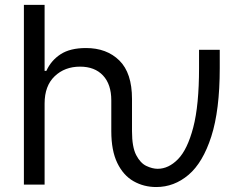

<svg xmlns="http://www.w3.org/2000/svg" viewBox="-20 -747 986 777"><path d="M76.7 0V-727.3H160.5V-460.2H167.6Q186.8 -502.5 225.3 -527.5Q263.8 -552.6 328.1 -552.6Q411.9 -552.6 463.1 -502.1Q514.2 -451.7 514.2 -346.6V-215.9Q514.2 -152 531.2 -119.3Q548.3 -86.6 572.6 -75.3Q596.9 -63.9 617.9 -63.9Q662.3 -63.9 700.5 -103Q738.6 -142 762.1 -231.5Q785.5 -321 785.5 -471.6V-545.5H869.3V-471.6Q869.3 -301.1 835.2 -195Q801.1 -88.8 742.9 -39.4Q684.7 9.9 612.2 9.9Q561.8 9.9 520.4 -13.7Q479 -37.3 454.7 -87.4Q430.4 -137.4 430.4 -215.9V-340.9Q430.4 -405.9 396.8 -441.6Q363.3 -477.3 304 -477.3Q241.8 -477.3 201.2 -438.4Q160.5 -399.5 160.5 -328.1V0Z"/></svg>

Font: Inter Zeller
Style: Regular
Weight: 400
Designer: Rasmus Andersson; Joe Bland
Foundry: zeller
Version: Version 3.015;git-dec3a8cb1